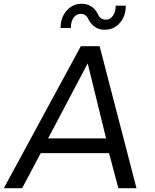

<svg xmlns="http://www.w3.org/2000/svg" viewBox="-49 -994 817 1014"><path d="M271 -846.2Q271 -901.9 303.2 -938Q335.4 -974.1 381.8 -974.1Q439.9 -974.1 467.8 -919.9Q480.5 -890.1 509.8 -890.1Q532.7 -890.1 547.4 -910.9Q562 -931.6 562 -963.9H615.2Q615.7 -909.2 584 -873Q552.2 -836.9 503.9 -836.9Q446.8 -836.9 418 -892.1Q405.3 -920.9 377 -920.9Q354 -920.9 339.4 -899.9Q324.7 -878.9 325.2 -846.2ZM526.9 -185.1H166L67.9 0H-28.8L377.9 -750H477.1L671.9 0H576.2ZM511.2 -263.2 414.1 -659.2 205.1 -263.2Z"/></svg>

Font: Oakes Grotesk
Style: Italic
Weight: 400
Italic angle: -8°
Designer: Samuel Oakes
Foundry: Samuel Oakes
Version: Version 1.000;PS 001.000;hotconv 1.0.88;makeotf.lib2.5.64775